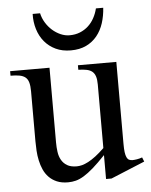

<svg xmlns="http://www.w3.org/2000/svg" viewBox="-50 -709 602 766"><g transform="rotate(-5 250.5 -326.0)"><path d="M365.7 14.6H343.8V-81.1Q315.4 -51.3 294.2 -32.7Q272.9 -14.2 255.6 -3.7Q238.3 6.8 223.1 10.7Q208 14.6 191.9 14.6Q166 14.6 147.2 6.6Q128.4 -1.5 115.5 -14.9Q102.5 -28.3 94.7 -45.9Q86.9 -63.5 82.8 -82.8Q78.6 -102.1 77.4 -122.1Q76.2 -142.1 76.2 -159.7V-359.9Q76.2 -381.8 72.3 -395.5Q68.4 -409.2 59.3 -416.5Q50.3 -423.8 35.6 -426.5Q21 -429.2 0 -429.2V-447.3H157.7V-147.9Q157.7 -128.9 160.2 -110.6Q162.6 -92.3 170.7 -77.9Q178.7 -63.5 193.4 -54.7Q208 -45.9 231.9 -45.9Q241.7 -45.9 253.2 -48.8Q264.6 -51.8 278.6 -59.1Q292.5 -66.4 308.6 -78.6Q324.7 -90.8 343.8 -109.4V-363.8Q343.8 -384.3 339.6 -396.7Q335.4 -409.2 326.7 -416.3Q317.9 -423.3 304.2 -426Q290.5 -428.7 271.5 -429.2V-447.3H425.3V-118.7Q425.3 -98.6 427 -85.7Q428.7 -72.8 432.4 -64.9Q436 -57.1 441.9 -54.2Q447.8 -51.3 455.6 -51.3Q462.4 -51.3 473.1 -53Q483.9 -54.7 494.6 -58.6L501.5 -41.5ZM392.1 -667Q390.1 -634.8 380.9 -606Q371.6 -577.1 354 -555.4Q336.4 -533.7 310.3 -521.2Q284.2 -508.8 249 -508.8Q214.8 -508.8 188.5 -521.2Q162.1 -533.7 144 -555.4Q126 -577.1 117.2 -606Q108.4 -634.8 109.4 -667H139.2Q143.6 -647 154.5 -629.2Q165.5 -611.3 180.4 -598.1Q195.3 -585 213.1 -577.1Q231 -569.3 249 -569.3Q272 -569.3 290.8 -576.9Q309.6 -584.5 324 -597.7Q338.4 -610.8 348.1 -628.7Q357.9 -646.5 362.8 -667Z"/></g></svg>

Font: Doulos SIL Compact
Style: Regular
Weight: 400
Designer: Walt Agee, Victor Gaultney, Peter Martin, Debbi Hosken
Foundry: SIL International
Version: Version 4.110; 2011; Maintenance release ; LnSpcTght